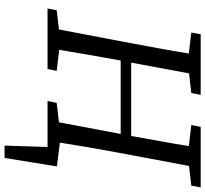

<svg xmlns="http://www.w3.org/2000/svg" viewBox="-49 -661 898 840"><g transform="rotate(90 400.0 -241.0)"><path d="M527 -629 535 -670H800L792 -629L706 -619L648 -310Q636 -246 625 -182Q614 -118 604 -54L708 -41L671 188H617L623 0H422L430 -40L515 -50L566 -320H245L243 -310Q231 -246 220 -181Q209 -116 198 -51L290 -40L282 0H17L25 -40L109 -50L168 -360Q180 -425 192 -489.5Q204 -554 214 -618L122 -629L130 -670H395L387 -629L301 -619L254 -366H575Q586 -429 597.5 -492Q609 -555 619 -618Z"/></g></svg>

Font: Source Serif Pro
Style: Italic
Weight: 400
Italic angle: -12°
Designer: Frank Grießhammer
Foundry: Adobe Systems Incorporated
Version: Version 3.001;hotconv 1.0.111;makeotfexe 2.5.65597